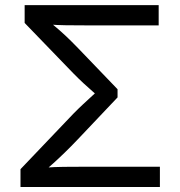

<svg xmlns="http://www.w3.org/2000/svg" viewBox="-20 -748 722 768"><path d="M62 0V-71.3L272.9 -292.5Q293 -313 313.2 -331.8Q333.5 -350.6 351.1 -366.7Q368.7 -382.8 380.9 -394V-355Q368.7 -366.7 351.1 -381.8Q333.5 -397 313.5 -415.5Q293.5 -434.1 272.9 -455.1L78.6 -656.2V-727.5H614.7V-646.5H322.3Q279.3 -646.5 243.9 -647Q208.5 -647.5 178.2 -649.9L171.4 -666.5Q187.5 -652.8 205.8 -637.5Q224.1 -622.1 245.4 -602.1Q266.6 -582 292.5 -555.2L450.2 -391.1V-358.4L292 -191.4Q263.7 -161.6 238.8 -137.5Q213.9 -113.3 192.6 -94.2Q171.4 -75.2 154.8 -61L161.6 -77.6Q196.3 -80.1 234.9 -80.6Q273.4 -81.1 322.3 -81.1H619.6V0Z"/></svg>

Font: Inter 16pt
Style: Regular
Weight: 400
Version: Version 4.001;git-66647c0bb